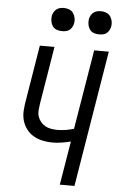

<svg xmlns="http://www.w3.org/2000/svg" viewBox="-62 -990 628 1032"><g transform="rotate(5 252.0 -474.0)"><path d="M301 0 340 -236Q316 -230 290.5 -226Q265 -222 241 -222Q213 -222 186.5 -228Q160 -234 138 -247Q116 -260 100.5 -281Q85 -302 78 -327.5Q71 -353 73 -381Q75 -409 80 -437L129 -735H208L157 -425Q154 -407 152.5 -389.5Q151 -372 156 -356Q161 -340 171.5 -327Q182 -314 196 -306Q210 -298 227.5 -295Q245 -292 262 -292Q284 -292 306.5 -295.5Q329 -299 351 -306L422 -735H501L380 0ZM440 -823Q425 -823 411.5 -828Q398 -833 390 -844.5Q382 -856 379.5 -870.5Q377 -885 379 -900Q381 -910 386.5 -920Q392 -930 400.5 -936.5Q409 -943 419.5 -945.5Q430 -948 441 -948Q456 -948 469.5 -942.5Q483 -937 491 -925.5Q499 -914 502 -899.5Q505 -885 502 -870Q500 -860 494.5 -850Q489 -840 480.5 -833.5Q472 -827 461.5 -825Q451 -823 440 -823ZM240 -823Q225 -823 211.5 -828Q198 -833 190 -844.5Q182 -856 179.5 -870.5Q177 -885 179 -900Q181 -910 186.5 -920Q192 -930 200.5 -936.5Q209 -943 219.5 -945.5Q230 -948 241 -948Q256 -948 269.5 -942.5Q283 -937 291 -925.5Q299 -914 302 -899.5Q305 -885 302 -870Q300 -860 294.5 -850Q289 -840 280.5 -833.5Q272 -827 261.5 -825Q251 -823 240 -823Z"/></g></svg>

Font: Iosevka SS18
Style: Italic
Weight: 400
Italic angle: -9°
Monospace: yes
Designer: Belleve Invis
Foundry: Belleve Invis
Version: Version 25.1.1; ttfautohint (v1.8.4)